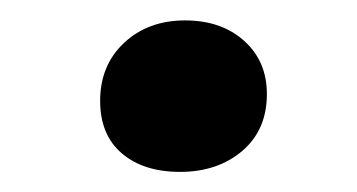

<svg xmlns="http://www.w3.org/2000/svg" viewBox="-20 -154 353 190"><path d="M79.1 -54.2Q79.1 -89.4 102.8 -111.6Q126.5 -133.8 163.1 -133.8Q199.2 -133.8 221.7 -113.5Q244.1 -93.3 244.1 -61Q244.1 -25.4 219.7 -4.6Q195.3 16.1 158.2 16.1Q122.1 16.1 100.6 -2.2Q79.1 -20.5 79.1 -54.2Z"/></svg>

Font: Literata Book Medium
Style: Italic
Weight: 500
Italic angle: -3°
Designer: Latin by Veronika Burian and Jose Scaglione. Greek by Irene Vlachou. Cyrillic by Vera Evstafieva
Foundry: TypeTogether
Version: Version 1.003;PS 001.003;hotconv 1.0.88;makeotf.lib2.5.64775